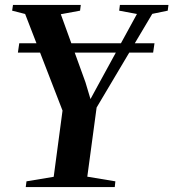

<svg xmlns="http://www.w3.org/2000/svg" viewBox="-20 -763 707 783"><path d="M85 0 88 -23.5 199 -42 235 -312 82.5 -706 29.5 -719.5 33 -743H309.5L306.5 -719.5L228 -705L328.5 -427.5L349 -359L380 -416L538.5 -706L466 -719.5L469 -743H667L664 -719.5L601 -706.5L374 -324.5L336 -42.5L450.5 -23.5L448 0ZM610 -586.5 604.5 -548.5H53L58.5 -586.5Z"/></svg>

Font: Merriweather 120pt SemiBold
Style: Italic
Weight: 600
Italic angle: -7.8°
Version: Version 2.101